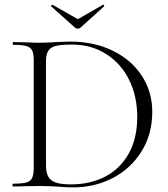

<svg xmlns="http://www.w3.org/2000/svg" viewBox="-20 -807 728 831"><path d="M232 1Q218 0 197.5 -1Q177 -2 152 -2L86 -1Q68 0 36 0Q34 0 34 -6Q34 -12 36 -12Q75 -12 93.5 -17Q112 -22 119 -36.5Q126 -51 126 -81V-544Q126 -574 119.5 -588Q113 -602 94.5 -607.5Q76 -613 37 -613Q35 -613 35 -619Q35 -625 37 -625L86 -624Q128 -622 152 -622Q187 -622 223 -625Q267 -627 283 -627Q388 -627 469 -587Q550 -547 594.5 -478Q639 -409 639 -323Q639 -226 592.5 -151.5Q546 -77 468 -36.5Q390 4 297 4Q268 4 232 1ZM574 -301Q574 -389 539.5 -460Q505 -531 440.5 -572.5Q376 -614 292 -614Q248 -614 224.5 -609Q201 -604 190 -588.5Q179 -573 179 -542V-92Q179 -62 188 -44Q197 -26 220 -17.5Q243 -9 287 -9Q371 -9 436 -43Q501 -77 537.5 -143Q574 -209 574 -301ZM202 -779 201 -781Q201 -783 204 -785Q207 -787 208 -786L317 -724L425 -786L427 -787Q429 -787 430.5 -783.5Q432 -780 430 -779L328 -687Q324 -683 317 -683Q309 -683 305 -687Z"/></svg>

Font: Cormorant Garamond Light
Style: Regular
Weight: 300
Designer: Christian Thalmann (Catharsis Fonts)
Version: Version 3.000